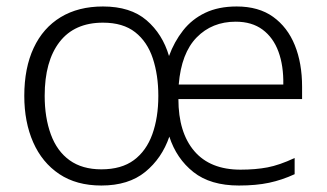

<svg xmlns="http://www.w3.org/2000/svg" viewBox="-20 -563 1010 593"><path d="M711 -543Q779 -543 823.5 -511Q868 -479 890.5 -423.5Q913 -368 913 -295V-257H531Q531 -154 580 -96.5Q629 -39 723 -39Q769 -39 806 -46Q843 -53 890 -75V-25Q851 -7 811 1.5Q771 10 718 10Q630 10 577.5 -31.5Q525 -73 503 -141Q480 -74 428.5 -32Q377 10 293 10Q216 10 163 -25.5Q110 -61 82.5 -123.5Q55 -186 55 -267Q55 -353 84 -415Q113 -477 167.5 -510Q222 -543 298 -543Q383 -543 432.5 -500.5Q482 -458 502 -390Q518 -434 545.5 -469Q573 -504 614 -523.5Q655 -543 711 -543ZM298 -493Q210 -493 164 -433.5Q118 -374 118 -267Q118 -200 137 -148Q156 -96 195 -68Q234 -40 293 -40Q355 -40 393.5 -68.5Q432 -97 450.5 -148.5Q469 -200 469 -267Q469 -331 452 -382.5Q435 -434 397.5 -463.5Q360 -493 298 -493ZM708 -496Q635 -496 587.5 -447.5Q540 -399 532 -302H855Q856 -360 840 -403.5Q824 -447 791 -471.5Q758 -496 708 -496Z"/></svg>

Font: Noto Sans Hebrew Thin Light
Style: Regular
Weight: 300
Version: Version 3.001